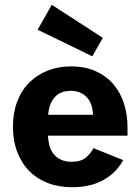

<svg xmlns="http://www.w3.org/2000/svg" viewBox="-20 -767 579 801"><path d="M137 -643 196 -747 409 -609 365 -532ZM494 -99Q465 -46 411.5 -16Q358 14 281 14Q225 14 179.5 -3.5Q134 -21 102 -53.5Q70 -86 52 -133Q34 -180 34 -239Q34 -297 52 -344Q70 -391 102.5 -423Q135 -455 179 -472.5Q223 -490 276 -490Q336 -490 380.5 -469.5Q425 -449 454 -414.5Q483 -380 497.5 -334Q512 -288 512 -236V-201H180Q181 -180 186 -160.5Q191 -141 202.5 -126Q214 -111 233 -101.5Q252 -92 279 -92Q317 -92 338 -109.5Q359 -127 370 -149ZM276 -388Q231 -388 207.5 -360.5Q184 -333 181 -288H368Q366 -338 340.5 -363Q315 -388 276 -388Z"/></svg>

Font: Post Grotesk Bold
Style: Bold
Weight: 700
Version: Version 1.0